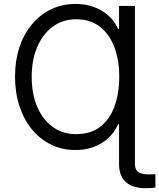

<svg xmlns="http://www.w3.org/2000/svg" viewBox="-20 -758 817 985"><path d="M672.4 -727.5V0H590.8V-120.6H585.9Q558.1 -58.1 500.2 -23.2Q442.4 11.7 366.7 11.7Q298.8 11.7 241.9 -16.1Q185.1 -43.9 143.8 -94.2Q102.5 -144.5 79.8 -213.6Q57.1 -282.7 57.1 -365.7Q57.1 -446.8 79.6 -514.9Q102.1 -583 143.6 -632.8Q185.1 -682.6 241.9 -710.2Q298.8 -737.8 367.2 -737.8Q442.9 -737.8 501 -703.6Q559.1 -669.4 585.9 -609.4H590.8V-727.5ZM369.1 -69.8Q445.8 -69.8 494.9 -108.2Q543.9 -146.5 567.9 -213.4Q591.8 -280.3 591.8 -364.7Q591.8 -448.7 566.9 -515.4Q542 -582 492.9 -620.6Q443.8 -659.2 370.1 -659.2Q301.8 -659.2 250.7 -621.3Q199.7 -583.5 171.1 -517.1Q142.6 -450.7 142.6 -364.7Q142.6 -274.9 171.4 -208.7Q200.2 -142.6 251.5 -106.2Q302.7 -69.8 369.1 -69.8ZM727.5 207.5Q660.6 207.5 625.7 176.3Q590.8 145 590.8 85.4V0H672.4V85.4Q672.4 112.3 689 124.5Q705.6 136.7 744.1 136.7Q750.5 136.7 759.8 136.2Q769 135.7 777.3 135.3V204.1Q769 205.6 756.1 206.5Q743.2 207.5 727.5 207.5Z"/></svg>

Font: V-Inter
Style: Regular-375
Weight: 375
Designer: Rasmus Andersson
Foundry: rsms
Version: Version 4.000;git-4146feb